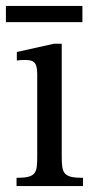

<svg xmlns="http://www.w3.org/2000/svg" viewBox="-24 -630 329 650"><path d="M257 0V-28C190 -28 185 -43 185 -101V-482H159L33 -454V-425C33 -425 44 -427 58 -427C87 -427 102 -423 102 -380V-101C102 -44 99 -28 32 -28V0ZM255 -555V-610H-4V-555Z"/></svg>

Font: STIX Two Text
Style: Regular
Weight: 400
Designer: Ross Mills, John Hudson & Paul Hanslow, Tiro Typeworks Ltd; with prior portions MicroPress Inc., and Coen Hoffman.
Foundry: Tiro Typeworks Ltd
Version: Version 2.13 b171